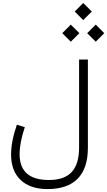

<svg xmlns="http://www.w3.org/2000/svg" viewBox="-20 -1041 732 1311"><path d="M548.3 -903.8 606.9 -962.4 548.3 -1020.5 490.2 -962.4ZM633.8 -756.3 691.9 -814.5 633.8 -873 575.2 -814.5ZM463.4 -756.3 522 -814.5 463.4 -873 405.3 -814.5ZM313.5 188C180.2 188 113.8 128.9 113.8 11.2C113.8 -39.1 125.5 -102.5 149.4 -172.4L95.2 -189.5C67.9 -109.9 55.7 -44.4 55.7 13.7C55.7 89.4 77.6 147.5 121.6 188.5C165 229.5 226.1 250 304.7 250C484.4 250 580.1 156.7 580.1 -31.2V-634.3H520V-34.7C520 117.2 454.6 188 313.5 188Z"/></svg>

Font: Estedad Light
Style: Regular
Weight: 300
Designer: Amin Abedi
Version: Version 7.3